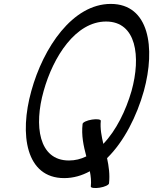

<svg xmlns="http://www.w3.org/2000/svg" viewBox="-20 -865 782 981"><path d="M489 94C515 90 536 80 537 72C542 27 536 -15 527 -57C614 -142 679 -272 715 -400C776 -622 742 -845 546 -845C351 -845 201 -622 140 -400C78 -178 112 45 308 45C355 45 399 32 439 10C444 35 447 61 444 88C443 95 464 98 489 94ZM402 -232C395 -173 407 -119 421 -66C393 -52 363 -45 332 -45C177 -45 153 -224 203 -400C252 -576 367 -755 522 -755C677 -755 701 -576 652 -400C623 -300 574 -199 508 -130C499 -168 491 -208 495 -248C495 -255 475 -258 450 -254C424 -250 403 -240 402 -232Z"/></svg>

Font: Nupuram Condensed Oblique
Style: Regular
Weight: 400
Width: 3
Designer: Santhosh Thottingal (santhosh.thottingal@gmail.com)
Foundry: SMC
Version: Version 1.000